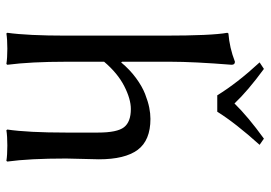

<svg xmlns="http://www.w3.org/2000/svg" viewBox="-140 -686 830 589"><g transform="rotate(90 274.5 -392.0)"><path d="M272.9 -644Q235.4 -705.1 171.9 -773.9L191.9 -787.1Q259.8 -737.3 297.9 -696.8Q338.4 -738.3 405.8 -787.1L424.8 -773.9Q358.4 -700.2 323.2 -644ZM169.9 -352.1 171.9 -349.1Q194.3 -376 220 -394.8Q245.6 -413.6 268.8 -422.6Q292 -431.6 310.3 -435.3Q328.6 -439 345.2 -439Q411.1 -439 440.2 -399.9Q469.2 -360.8 469.2 -280.8Q469.2 -264.6 468 -230.5Q466.8 -196.3 466.8 -180.2Q466.8 -67.9 476.1 0L474.1 2.9Q456.1 0 426.8 0Q398.4 0 379.9 2.9L377.9 0Q387.2 -64 387.2 -180.2V-277.8Q387.2 -336.9 370.8 -357.9Q354.5 -378.9 314.9 -378.9Q284.2 -378.9 244.6 -358.6Q205.1 -338.4 169.9 -296.9V-180.2Q169.9 -72.3 179.2 0L176.8 2.9Q158.2 0 129.9 0Q101.6 0 83 2.9L81.1 0Q89.8 -63 89.8 -180.2V-481Q89.8 -627 81.1 -674.8L83 -678.2Q127 -681.6 169.9 -698.2Q179.2 -698.2 179.2 -688Q169.9 -571.3 169.9 -501Z"/></g></svg>

Font: Linux Biolinum G
Style: Regular
Weight: 400
Designer: Philipp H. Poll
Foundry: Philipp H. Poll
Version: Version 1.1.0 ; ttfautohint (v1.6)